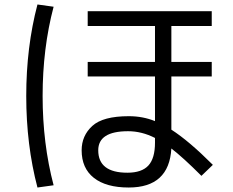

<svg xmlns="http://www.w3.org/2000/svg" viewBox="-20 -788 1040 856"><path d="M924 -672H744V-512H924V-447H744V-210Q822 -160 929 -53L878 -4Q796 -86 744 -126Q734 48 554 48Q453 48 398.5 5Q344 -38 344 -118Q344 -183 391.5 -226.5Q439 -270 554 -270Q617 -270 671 -248V-447H371V-512H671V-672H371V-738H924ZM219 -758Q170 -572 170 -360Q170 -148 219 38L147 48Q97 -142 97 -360Q97 -578 147 -768ZM671 -173Q612 -203 551 -203Q418 -203 418 -118Q418 -18 548 -18Q612 -18 641.5 -50Q671 -82 671 -152Z"/></svg>

Font: M PLUS 1p
Style: Regular
Weight: 400
Version: Version 1.062